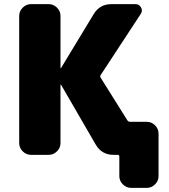

<svg xmlns="http://www.w3.org/2000/svg" viewBox="-20 -750 821 930"><path d="M691 -160Q714 -160 731 -143Q748 -126 748 -103V103Q748 126 731 143Q714 160 691 160H615Q592 160 575 143Q558 126 558 103V9Q558 0 550 0H530Q473 0 444 -49L276 -339Q276 -340 274 -340Q273 -340 273 -339V-57Q273 -34 256 -17Q239 0 216 0H130Q107 0 90 -17Q73 -34 73 -57V-673Q73 -696 90 -713Q107 -730 130 -730H216Q239 -730 256 -713Q273 -696 273 -673V-421Q273 -420 274 -420Q276 -420 276 -421L434 -682Q463 -730 520 -730H636Q654 -730 663 -714Q672 -698 662 -683L468 -387Q463 -380 468 -373L597 -167Q602 -160 610 -160Z"/></svg>

Font: Rounded Mplus 1c Black
Style: Regular
Weight: 900
Version: Version 1.059.20150529